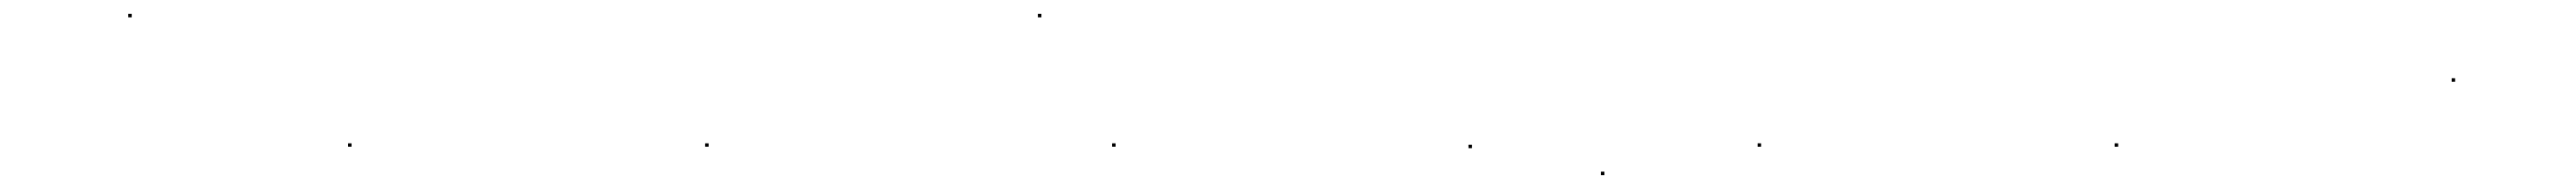

<svg xmlns="http://www.w3.org/2000/svg" viewBox="-20 -287 3715 273"><path d="M165 -262V-267H170V-262Z M482 -75V-80H487V-75Z M997 -75V-80H1002V-75ZM1477 -262V-267H1482V-262Z M1584 -75V-80H1589V-75Z M2098 -73V-78H2103V-73ZM2289 -34V-39H2294V-34Z M2515 -75V-80H2520V-75Z M3030 -75V-80H3035V-75Z M3516 -169V-174H3521V-169Z"/></svg>

Font: FRB American Cursive Just Beginnings
Style: Italic
Weight: 400
Italic angle: -25°
Version: Version 2.0;Modular Font Editor K font №1